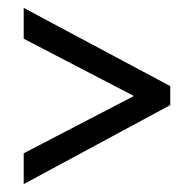

<svg xmlns="http://www.w3.org/2000/svg" viewBox="-20 -598 470 486"><path d="M40 -210V-132L411 -332V-380L40 -578V-500L319 -355Z"/></svg>

Font: Noto Sans ExtraCondensed
Style: Italic
Weight: 400
Width: 2
Italic angle: -12°
Designer: Monotype Design Team
Foundry: Monotype Imaging Inc.
Version: Version 2.013